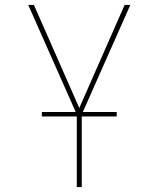

<svg xmlns="http://www.w3.org/2000/svg" viewBox="-20 -755 640 775"><path d="M290 0V-293L94 -735H117L300 -319L483 -735H506L310 -293V0ZM149 -285V-303H451V-285Z"/></svg>

Font: Iosevka SS04 Thin Extended
Style: Regular
Weight: 100
Width: 7
Monospace: yes
Designer: Belleve Invis
Foundry: Belleve Invis
Version: Version 19.0.0; ttfautohint (v1.8.4)